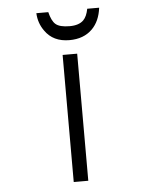

<svg xmlns="http://www.w3.org/2000/svg" viewBox="-51 -739 602 782"><g transform="rotate(-5 250.0 -348.0)"><path d="M218.8 1H278.3V-518.6H218.8ZM335 -697.3Q329.1 -666 314.5 -651.4Q295.9 -632.8 257.8 -632.8Q216.8 -632.8 200.2 -647.5Q184.6 -661.1 175.8 -697.3H127Q128.9 -656.2 152.3 -624Q185.5 -576.2 252 -576.2Q310.5 -576.2 345.7 -611.3Q377 -642.6 383.8 -697.3Z"/></g></svg>

Font: DotumChe
Style: Regular
Weight: 400
Monospace: yes
Version: Version 2.21